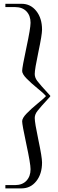

<svg xmlns="http://www.w3.org/2000/svg" viewBox="-20 -783 309 1028"><path d="M249 -270.5V-266.6Q191.4 -204.1 181.6 -190.4Q166 -170.9 166 -151.4Q166 -126 185.5 -33.7Q205.1 58.6 205.1 86.9Q205.1 148.4 174.3 187Q143.6 225.6 95.7 225.6H8.8V208H60.5Q99.6 208 121.6 184.6Q143.6 161.1 143.6 123Q143.6 93.8 121.1 -10.7Q98.6 -115.2 98.6 -133.8Q98.6 -150.4 122.6 -175.3Q146.5 -200.2 181.2 -228.5Q215.8 -256.8 224.6 -266.6Q225.6 -267.6 225.6 -268.6Q225.6 -269.5 224.6 -270.5Q213.9 -283.2 180.2 -310.5Q146.5 -337.9 122.6 -362.3Q98.6 -386.7 98.6 -403.3Q98.6 -421.9 121.1 -526.9Q143.6 -631.8 143.6 -661.1Q143.6 -699.2 121.6 -722.2Q99.6 -745.1 60.5 -745.1H8.8V-762.7H95.7Q143.6 -762.7 174.3 -724.1Q205.1 -685.5 205.1 -624Q205.1 -596.7 185.5 -504.4Q166 -412.1 166 -386.7Q166 -368.2 178.7 -350.6Q190.4 -334 249 -270.5Z"/></svg>

Font: FoglihtenNo07
Style: Regular
Weight: 500
Designer: gluk (gluksza@wp.pl)
Foundry: gluk (gluksza@wp.pl)
Version: Version 0.871